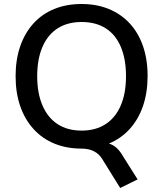

<svg xmlns="http://www.w3.org/2000/svg" viewBox="-20 -734 815 960"><path d="M581 206 491 61Q476 36 450 22.5Q424 9 387 9L469 -24Q500 -24 523 -17Q546 -10 563.5 6Q581 22 598 52L668 163ZM388 9Q313 9 252 -16Q191 -41 147.5 -89Q104 -137 81 -203.5Q58 -270 58 -353Q58 -436 81 -502.5Q104 -569 147 -616.5Q190 -664 251 -689Q312 -714 388 -714Q463 -714 524 -689Q585 -664 628.5 -617Q672 -570 695 -503.5Q718 -437 718 -354Q718 -271 695 -204Q672 -137 628.5 -89Q585 -41 524 -16Q463 9 388 9ZM388 -81Q458 -81 507.5 -113Q557 -145 583.5 -206Q610 -267 610 -353Q610 -439 584 -500Q558 -561 508.5 -592.5Q459 -624 388 -624Q318 -624 268.5 -592.5Q219 -561 192.5 -500Q166 -439 166 -353Q166 -268 192.5 -206.5Q219 -145 268.5 -113Q318 -81 388 -81Z"/></svg>

Font: Nunito Sans 12pt ExtraLight 12pt SemiBold
Style: Regular
Weight: 600
Version: Version 3.101;gftools[0.9.27]